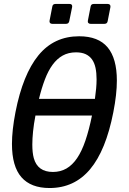

<svg xmlns="http://www.w3.org/2000/svg" viewBox="-20 -923 642 957"><path d="M240.2 -804.2Q232.9 -804.2 229.2 -808.6Q225.6 -813 227.1 -820.3L240.7 -890.1Q242.7 -903.3 256.3 -903.3H326.7Q339.8 -903.3 339.8 -891.6Q339.8 -888.7 339.4 -887.2L325.2 -817.4Q322.3 -804.2 309.6 -804.2ZM431.2 -804.2Q423.8 -804.2 420.2 -808.6Q416.5 -813 418 -820.3L431.6 -890.1Q433.6 -903.3 447.3 -903.3H517.1Q524.4 -903.3 528.1 -898.9Q531.7 -894.5 530.3 -887.2L516.6 -817.4Q514.2 -804.2 501 -804.2ZM227.1 14.2Q133.8 14.2 86.7 -39.8Q39.6 -93.8 39.6 -205.6Q39.6 -273.4 57.1 -363.8Q93.8 -551.8 171.4 -647Q249 -742.2 374.5 -742.2Q470.2 -742.2 516.4 -687Q562.5 -631.8 562.5 -521.5Q562.5 -453.1 544.9 -363.8Q507.8 -173.3 429.2 -79.6Q350.6 14.2 227.1 14.2ZM453.1 -430.2Q457 -457.5 459.2 -481.7Q461.4 -505.9 461.4 -527.3Q461.4 -559.6 456.1 -584.7Q450.7 -609.9 438.5 -627Q426.3 -644 406.7 -653.1Q387.2 -662.1 358.9 -662.1Q321.3 -662.1 292.7 -646.2Q264.2 -630.4 242.2 -600.3Q220.2 -570.3 203.9 -527.3Q187.5 -484.4 174.3 -430.2ZM243.7 -65.9Q281.2 -65.9 311 -83Q340.8 -100.1 364.3 -134.8Q387.7 -169.4 405.8 -222.4Q423.8 -275.4 438.5 -347.2H156.7Q148.4 -304.2 144.8 -268.1Q141.1 -231.9 141.1 -202.6Q141.1 -161.6 148.4 -134.8Q167.5 -65.9 243.7 -65.9Z"/></svg>

Font: Hack
Style: Italic
Weight: 400
Italic angle: -11°
Monospace: yes
Designer: Christopher Simpkins
Foundry: Christopher Simpkins
Version: Version 2.019; ttfautohint (v1.4.1) -l 4 -r 80 -G 350 -x 0 -